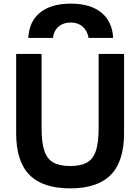

<svg xmlns="http://www.w3.org/2000/svg" viewBox="-20 -1027 772 1057"><path d="M369 -1007Q477 -1007 537.5 -958Q598 -909 603 -818H468Q460 -859 434.5 -881Q409 -903 369 -903Q329 -903 303 -881Q277 -859 271 -818H136Q140 -909 201 -958Q262 -1007 369 -1007ZM366 10Q215 10 142 -64.5Q69 -139 69 -293V-730H209V-320Q209 -242 224 -197Q239 -152 273.5 -132.5Q308 -113 366 -113Q425 -113 459 -132.5Q493 -152 508 -197Q523 -242 523 -320V-730H663V-293Q663 -139 590 -64.5Q517 10 366 10Z"/></svg>

Font: M PLUS 2
Style: Bold
Weight: 700
Designer: Coji Morishita
Foundry: UNDERFOREST DESIGN
Version: Version 1.001